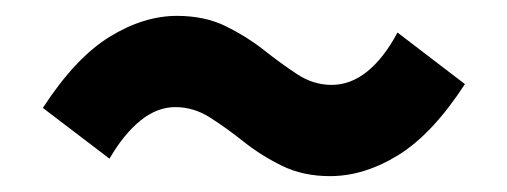

<svg xmlns="http://www.w3.org/2000/svg" viewBox="-20 -497 639 242"><path d="M396 -275Q362 -275 335.5 -288Q309 -301 287 -318.5Q265 -336 244.5 -349Q224 -362 201 -362Q178 -362 157 -345Q136 -328 118 -297L34 -361Q75 -424 118 -450.5Q161 -477 203 -477Q238 -477 264.5 -464Q291 -451 312.5 -434Q334 -417 354.5 -403.5Q375 -390 398 -390Q422 -390 443 -407Q464 -424 481 -456L566 -391Q525 -328 482 -301.5Q439 -275 396 -275Z"/></svg>

Font: Noto Sans JP Thin ExtraBold
Style: Regular
Weight: 800
Version: Version 2.004-H2;hotconv 1.0.118;makeotfexe 2.5.65603